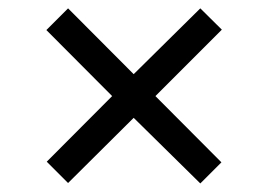

<svg xmlns="http://www.w3.org/2000/svg" viewBox="-20 -548 632 453"><path d="M244.6 -321.3 89.4 -477.1 140.6 -528.3 295.4 -373 452.6 -528.3 503.4 -478 346.7 -321.3 502.4 -165 452.6 -115.2 295.4 -270 140.6 -116.2 90.3 -166.5Z"/></svg>

Font: Noto Sans Bengali
Style: Regular
Weight: 400
Designer: Monotype Design team
Foundry: Monotype Imaging Inc.
Version: Version 1.00